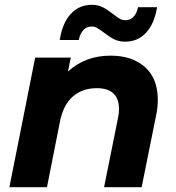

<svg xmlns="http://www.w3.org/2000/svg" viewBox="-20 -777 731 797"><path d="M635 -363Q635 -330 628 -298L568 0H412L470 -288Q474 -305 474 -325Q474 -367 451 -389Q428 -411 382 -411Q322 -411 282.5 -376.5Q243 -342 229 -273L175 0H19L126 -538H274L262 -480Q334 -546 439 -546Q529 -546 582 -498.5Q635 -451 635 -363ZM411 -642Q392 -656 382 -661.5Q372 -667 360 -667Q340 -667 326 -652Q312 -637 307 -611H228Q239 -682 274 -719.5Q309 -757 361 -757Q387 -757 406.5 -747Q426 -737 449 -719Q467 -705 477.5 -699Q488 -693 500 -693Q521 -693 534.5 -707.5Q548 -722 553 -747H632Q621 -679 586.5 -641.5Q552 -604 500 -604Q473 -604 453.5 -614Q434 -624 411 -642Z"/></svg>

Font: Montserrat Alternates
Style: Bold Italic
Weight: 700
Italic angle: -11.3°
Designer: Julieta Ulanovsky
Foundry: Julieta Ulanovsky
Version: Version 7.200